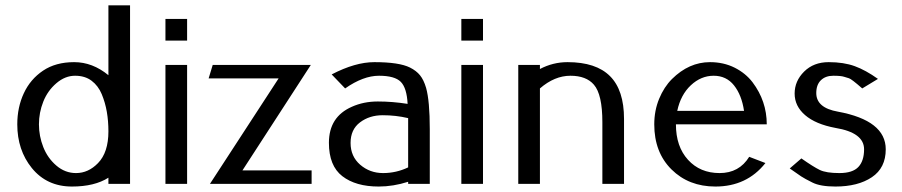

<svg xmlns="http://www.w3.org/2000/svg" viewBox="-20 -680 3335 710"><path d="M380.9 -401.9V-660.2H460.9V0H380.9V-22.9Q329.6 9.8 246.1 9.8Q153.3 9.8 97.7 -58.6Q43.9 -125 43.9 -220.2Q43.9 -283.2 68.1 -335.2Q92.3 -387.2 139.2 -418.7Q186 -450.2 254.2 -450.2Q322.3 -450.2 380.9 -401.9ZM380.9 -194.3Q380.9 -232.4 375 -266.6Q369.1 -300.8 356.2 -331.8Q343.3 -362.8 318.8 -381.3Q294.4 -399.9 257.6 -399.9Q220.7 -399.9 188.5 -372.3Q156.2 -344.7 140.1 -304.2Q124 -263.7 124 -220.2Q124 -176.8 140.1 -136Q156.2 -95.2 188.5 -67.6Q220.7 -40 261.2 -40Q306.6 -40 342.3 -76.7Q380.9 -116.2 380.9 -194.3Z M591.8 -609.9H671.9V-529.8H591.8ZM591.8 -439.9H671.9V0H591.8Z M1010.3 -390.1H751.5L766.6 -439.9H1129.4L876.5 -49.8H1132.3V0H756.3Z M1206.5 -404.8Q1293.5 -450.2 1364.3 -450.2Q1456.1 -450.2 1496.1 -430.2Q1519.5 -418.5 1533.2 -401.6Q1546.9 -384.8 1555.7 -355Q1569.3 -306.6 1569.3 -202.1V0H1489.3V-7.8Q1434.1 9.8 1380.4 9.8Q1295.4 9.8 1245.8 -28.6Q1196.3 -66.9 1196.3 -151.9Q1196.3 -248 1281.2 -285.2Q1324.7 -304.7 1376.5 -304.7H1377.9Q1430.7 -304.7 1487.3 -295.9Q1484.4 -354.5 1462.2 -377.2Q1439.9 -399.9 1381.6 -399.9Q1323.2 -399.9 1256.3 -353ZM1489.3 -61V-243.2Q1443.8 -253.9 1395 -253.9Q1346.2 -253.9 1311.3 -227.5Q1276.4 -201.2 1276.4 -151.4Q1276.4 -101.6 1312 -70.8Q1347.7 -40 1396.5 -40Q1445.3 -40 1489.3 -61Z M1686 -609.9H1766.1V-529.8H1686ZM1686 -439.9H1766.1V0H1686Z M1976.6 -353V0H1896.5V-439.9H1976.6V-424.8Q2024.9 -450.2 2078.6 -450.2Q2184.1 -450.2 2235.8 -398.4Q2287.6 -346.7 2287.6 -240.2V0H2207.5V-228Q2207.5 -330.6 2176.3 -366.7Q2147.9 -399.9 2089.4 -399.9Q2030.8 -399.9 1976.6 -353Z M2810.5 -77.1Q2741.7 9.8 2625.5 9.8Q2526.9 9.8 2463.1 -53.5Q2399.4 -116.7 2399.4 -220.2Q2399.4 -271 2417.5 -314.9Q2435.5 -358.4 2464.8 -387.7Q2527.8 -450.2 2605.5 -450.2Q2655.8 -450.2 2696.8 -429.7Q2737.3 -409.2 2762.7 -376Q2815.4 -306.2 2815.4 -220.2H2479.5Q2479.5 -138.2 2524.2 -89.1Q2568.8 -40 2641.1 -40Q2713.4 -40 2750.5 -100.1ZM2484.4 -270H2731.4Q2722.7 -328.6 2694.3 -364.3Q2666 -399.9 2619.1 -399.9Q2572.3 -399.9 2534.7 -364.7Q2497.1 -329.6 2484.4 -270Z M3226.6 -388.2 3168.5 -353Q3128.4 -388.2 3119.4 -390.6Q3110.4 -393.1 3101.6 -396Q3090.3 -399.9 3061.5 -399.9Q3032.7 -399.9 3015.6 -383.3Q2998.5 -366.7 2998.5 -335.9Q2998.5 -281.2 3078.6 -267.1Q3255.4 -234.4 3255.4 -127.9Q3255.4 -59.1 3204.1 -24.7Q3152.8 9.8 3069.3 9.8Q3013.7 9.8 2984.4 -4.9Q2955.1 -19.5 2942.6 -27.8Q2930.2 -36.1 2900.4 -57.1L2943.4 -94.2Q2987.8 -63 3011.5 -51.5Q3035.2 -40 3084 -40Q3132.8 -40 3154.1 -62.5Q3175.3 -85 3175.3 -127.9Q3175.3 -189.5 3069.3 -207Q2996.1 -220.7 2957.3 -254.2Q2918.5 -287.6 2918.5 -334Q2918.5 -380.4 2953.6 -415.3Q2988.8 -450.2 3044.4 -450.2Q3100.1 -450.2 3140.9 -435.3Q3181.6 -420.4 3226.6 -388.2Z"/></svg>

Font: Pfennig
Style: Medium
Weight: 500
Version: Version 20120410 ; ttfautohint (v0.8)